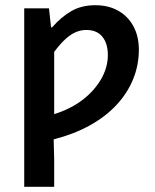

<svg xmlns="http://www.w3.org/2000/svg" viewBox="-20 -523 596 737"><path d="M73 194V-491H168L176 -418H180Q215 -458 254 -480.5Q293 -503 346 -503Q396 -503 433.5 -482Q471 -461 492 -422.5Q513 -384 513 -332Q513 -273 491 -219Q469 -165 427 -120Q385 -75 324.5 -41.5Q264 -8 186 12L188 90V194ZM188 -85Q250 -104 296 -139Q342 -174 368 -219Q394 -264 394 -312Q394 -356 373 -382Q352 -408 311 -408Q292 -408 273 -400.5Q254 -393 233.5 -375Q213 -357 188 -324Z"/></svg>

Font: Source Sans 3 ExtraLight SemiBold
Style: Regular
Weight: 600
Version: Version 3.052;hotconv 1.1.0;makeotfexe 2.6.0